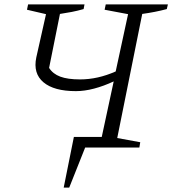

<svg xmlns="http://www.w3.org/2000/svg" viewBox="-20 -667 779 868"><path d="M268 181 314 -48H440L494 -299Q449 -278 405.5 -266.5Q362 -255 323 -255Q224 -255 176.5 -295Q129 -335 144 -407L188 -603L102 -623L107 -647H362L358 -626Q330 -618 304 -613Q278 -608 251 -604L202 -360Q219 -333 252.5 -320.5Q286 -308 342 -308Q422 -308 503 -344L559 -603L453 -623L458 -647H739L734 -626Q708 -619 680 -613.5Q652 -608 623 -604L510 -43L614 -24L610 0H365L293 181Z"/></svg>

Font: Piazzolla Light
Style: Italic
Weight: 300
Italic angle: -11.3°
Designer: Juan Pablo del Peral
Foundry: Huerta Tipografica
Version: Version 1.330